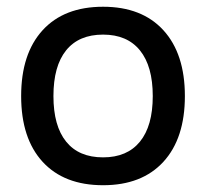

<svg xmlns="http://www.w3.org/2000/svg" viewBox="-20 -544 614 572"><path d="M530.8 -257.8Q530.8 -131.8 466.8 -62Q402.8 7.8 287.1 7.8Q170.9 7.8 106.9 -62Q43 -131.8 43 -257.8Q43 -383.8 106.9 -453.9Q170.9 -523.9 287.1 -523.9Q402.8 -523.9 466.8 -453.9Q530.8 -383.8 530.8 -257.8ZM139.2 -257.8Q139.2 -168.9 177 -122.1Q214.8 -75.2 287.1 -75.2Q358.9 -75.2 397 -122.1Q435.1 -168.9 435.1 -257.8Q435.1 -346.7 397 -393.8Q358.9 -440.9 287.1 -440.9Q214.8 -440.9 177 -394Q139.2 -347.2 139.2 -257.8Z"/></svg>

Font: Sarala
Style: Regular
Weight: 400
Designer: Andres Torresi
Foundry: Huerta Tipografica
Version: Version 1.004;PS 001.003;hotconv 1.0.70;makeotf.lib2.5.58329